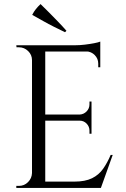

<svg xmlns="http://www.w3.org/2000/svg" viewBox="-20 -922 617 942"><path d="M202 -700V0H137V-700ZM472 -31V0H199V-31ZM429 -360V-330H199V-360ZM472 -700V-669H199V-700ZM533 -162 475 0H309L345 -31Q398 -31 431.5 -47.5Q465 -64 486 -94Q507 -124 523 -162ZM429 -332V-266H419V-281Q419 -301 405 -315.5Q391 -330 371 -330V-332ZM429 -424V-358H371V-360Q391 -361 405 -375.5Q419 -390 419 -410V-424ZM472 -672V-592H462V-610Q462 -634 445 -651.5Q428 -669 403 -670V-672ZM472 -718V-689L350 -700Q372 -700 396.5 -703Q421 -706 442 -710Q463 -714 472 -718ZM140 -73V0H60V-10Q60 -10 66.5 -10Q73 -10 73 -10Q99 -10 117.5 -28.5Q136 -47 137 -73ZM140 -627H137Q137 -653 118 -671.5Q99 -690 73 -690Q73 -690 67 -690Q61 -690 61 -690L60 -700H140ZM306 -771 299 -764Q272 -777 245 -790.5Q218 -804 191.5 -819Q165 -834 138 -849Q146 -865 156.5 -878Q167 -891 179 -902Q200 -882 221 -860.5Q242 -839 263.5 -817Q285 -795 306 -771Z"/></svg>

Font: Cinzel
Style: Regular
Weight: 400
Designer: Natanael Gama
Version: Version 2.000